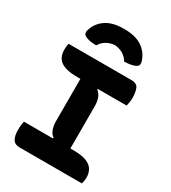

<svg xmlns="http://www.w3.org/2000/svg" viewBox="-224 -1063 1049 1176"><g transform="rotate(30 300.0 -474.5)"><path d="M548 0H107Q73 0 59 -23.5Q45 -47 45 -88Q45 -124 52 -150H256L258 -156Q240 -167 230 -192.5Q220 -218 220 -252V-550H199Q120 -550 82.5 -575Q45 -600 45 -658Q45 -669 46.5 -681Q48 -693 50 -700H493Q534 -700 544.5 -673Q555 -646 555 -608Q555 -582 547 -550H344L342 -544Q360 -533 370 -507.5Q380 -482 380 -448V-150H402Q463 -150 496 -136Q529 -122 542 -98Q555 -74 555 -45Q555 -33 553 -22Q551 -11 548 0ZM201 -776Q149 -776 120 -792Q110 -798 107.5 -807Q105 -816 107 -825Q122 -882 169.5 -915.5Q217 -949 296 -949H304Q383 -949 430.5 -915.5Q478 -882 493 -825Q495 -816 493 -807Q491 -798 480 -792Q451 -776 399 -776Q367 -829 300 -835Q233 -829 201 -776Z"/></g></svg>

Font: Recursive Mn Csl St XBd
Style: Regular
Weight: 800
Monospace: yes
Version: Version 1.079;hotconv 1.0.112;makeotfexe 2.5.65598; ttfautoh